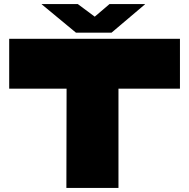

<svg xmlns="http://www.w3.org/2000/svg" viewBox="-20 -920 926 940"><path d="M305 0 306 -486 508 -730H560V0ZM25 -486V-730H508L306 -486ZM560 -486V-730H861V-486ZM352 -760 184 -899V-900H361L505 -793ZM352 -760 516 -900H690V-899L526 -760Z"/></svg>

Font: Foldit Black
Style: Regular
Weight: 900
Version: Version 1.003